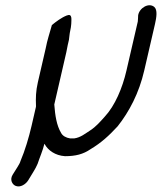

<svg xmlns="http://www.w3.org/2000/svg" viewBox="-20 -542 601 713"><path d="M240.8 -428C242.7 -436 243.9 -444.3 244.6 -453C244.7 -468.8 249.9 -493.2 227.9 -484.5C207.7 -476.5 188.2 -461.6 172.7 -449C163.6 -415.9 156.2 -396.2 149.6 -362L120.5 -236C113 -203.4 112.5 -177.8 113.6 -150C113.8 -148 113.7 -146 113.2 -144L97.3 -75C87.2 -31.3 72.4 18.1 56.1 56C53.4 67.4 38.4 87.5 33.8 96L27.5 106C15 125.4 25.7 142.9 37.3 148C55.6 156.1 76.1 141.5 84.5 128C94.4 110.5 112.4 85 119.8 66C127.1 43.2 139 17.1 144.8 -8L146.4 -6C158.5 16.2 184.9 35.5 221.2 38C260.8 38 289 30.7 316.2 12C356.5 -12.1 384.8 -38.3 416.9 -73C459.9 -127.3 496.4 -196.5 515.6 -280L555.6 -453C561.2 -477.5 565.5 -505.2 553.1 -516C532.9 -533.7 497.2 -512.6 493 -485C493.1 -478.6 492.1 -468.1 491.7 -462L449.6 -280C434.7 -215.1 406.8 -149.4 369.2 -109C351.1 -88.9 337.2 -72.3 315.4 -58C296.7 -46.1 279.5 -31.3 255.5 -28H240.5C224.9 -30.3 212.4 -37.8 207.1 -48C190 -76.3 184.7 -113.6 181.6 -154L226.3 -348C228.5 -357.3 230.2 -366.3 231.6 -375L236 -394C237.8 -406.4 238.1 -416.3 240.8 -428Z"/></svg>

Font: HoneyBee
Style: RegIt
Weight: 400
Foundry: Cannot Into Space Fonts
Version: Version 0.89